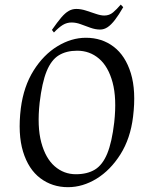

<svg xmlns="http://www.w3.org/2000/svg" viewBox="-20 -784 655 816"><path d="M268.9 11.5Q201.9 11.5 151.4 -26.6Q100.9 -64.6 78 -139.5Q55.1 -214.4 68.5 -324Q80.5 -416.9 122.7 -484.1Q164.8 -551.3 224.1 -587.4Q283.3 -623.5 345.1 -623.5Q413.1 -623.5 463.1 -585.4Q513.1 -547.4 536.1 -472.6Q559 -397.8 545.5 -288Q534.3 -195.3 491.8 -128Q449.2 -60.7 390.5 -24.6Q331.7 11.5 268.9 11.5ZM302.4 -43.5Q350.9 -43.5 383.3 -63.2Q415.7 -82.9 435.7 -131Q455.6 -179.1 465.5 -264.1Q476.7 -366.1 458.5 -433.7Q440.2 -501.4 400.7 -534.9Q361.3 -568.5 308.1 -568.5Q261.8 -568.5 229.7 -548.8Q197.7 -529.1 178.1 -481Q158.6 -432.9 148.5 -347.9Q137.3 -245.9 155.5 -178.4Q173.8 -110.8 212.6 -77.2Q251.5 -43.5 302.4 -43.5ZM209.2 -645.9 200.7 -656.9Q224 -690.4 240.6 -709.8Q257.3 -729.2 272.2 -737.6Q287.1 -746 304.1 -746Q323.9 -746 345.6 -739Q367.3 -732 387.8 -725Q408.3 -718 423.2 -718Q444.7 -718 460.4 -731.2Q476.2 -744.5 493.2 -764.5L503.7 -753.5Q484.9 -720.8 468.6 -699.6Q452.3 -678.4 437.2 -668.4Q422.1 -658.4 405.7 -658.4Q385.9 -658.4 364.7 -665.9Q343.5 -673.4 323.5 -680.9Q303.5 -688.4 284.3 -688.4Q264.3 -688.4 247.2 -678.2Q230.2 -667.9 209.2 -645.9Z"/></svg>

Font: Ancizar Serif Light
Style: Italic
Weight: 300
Italic angle: -4°
Designer: Cesar Puertas, Viviana Monsalve, Julian Moncada, Julian Prieto, Jose Castro, Felipe Aragon, Mariel Hernandez, Sara Alarc
Version: Version 8.100